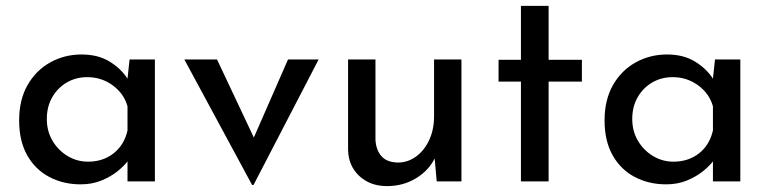

<svg xmlns="http://www.w3.org/2000/svg" viewBox="-20 -616 2615 652"><path d="M254 10Q195 10 147.5 -15Q100 -40 72.5 -88.5Q45 -137 45 -207Q45 -277 73.5 -327Q102 -377 150.5 -404Q199 -431 257 -431Q313 -431 352 -407Q391 -383 413 -349L420 -414H506V0H413V-68Q401 -52 378.5 -34Q356 -16 324.5 -3Q293 10 254 10ZM279 -67Q330 -67 366 -95.5Q402 -124 413 -173V-255Q401 -298 363 -326Q325 -354 276 -354Q238 -354 207 -336Q176 -318 157.5 -286Q139 -254 139 -212Q139 -171 158 -138.5Q177 -106 209 -86.5Q241 -67 279 -67Z M836 12 606 -414H717L842 -149L958 -414H1062L841 12Z M1294 16Q1237 16 1200 -18.5Q1163 -53 1162 -108V-414H1255V-141Q1257 -107 1275 -86Q1293 -65 1331 -64Q1365 -64 1393 -84.5Q1421 -105 1437.5 -140.5Q1454 -176 1454 -221V-414H1547V0H1463L1456 -78Q1436 -37 1392.5 -10.5Q1349 16 1294 16Z M1749 -596H1843V-413H1956V-339H1843V0H1749V-339H1673V-413H1749Z M2242 10Q2183 10 2135.5 -15Q2088 -40 2060.5 -88.5Q2033 -137 2033 -207Q2033 -277 2061.5 -327Q2090 -377 2138.5 -404Q2187 -431 2245 -431Q2301 -431 2340 -407Q2379 -383 2401 -349L2408 -414H2494V0H2401V-68Q2389 -52 2366.5 -34Q2344 -16 2312.5 -3Q2281 10 2242 10ZM2267 -67Q2318 -67 2354 -95.5Q2390 -124 2401 -173V-255Q2389 -298 2351 -326Q2313 -354 2264 -354Q2226 -354 2195 -336Q2164 -318 2145.5 -286Q2127 -254 2127 -212Q2127 -171 2146 -138.5Q2165 -106 2197 -86.5Q2229 -67 2267 -67Z"/></svg>

Font: Synthetic
Style: Regular
Weight: 400
Designer: Santiago Orozco
Foundry: Typemade
Version: Version 2.000; ttfautohint (v1.8.4.7-5d5b)